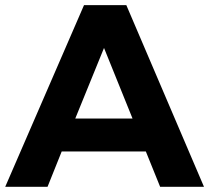

<svg xmlns="http://www.w3.org/2000/svg" viewBox="-23 -720 806 740"><path d="M267.1 -263.2H487.8L377.9 -535.2ZM-2.9 0 300.8 -700.2H463.9L763.2 0H594.2L539.1 -136.2H214.8L160.2 0Z"/></svg>

Font: TruenoSBd
Style: Demi
Weight: 600
Designer: Julieta Ulanovsky
Foundry: Julieta Ulanovsky
Version: Version 3.001b